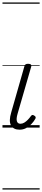

<svg xmlns="http://www.w3.org/2000/svg" viewBox="-20 -1030 340 1550"><path d="M138 17Q89 17 69 -17.5Q49 -52 71 -124L177 -495Q180 -506 186.5 -510.5Q193 -515 207 -515Q223 -515 229 -509Q235 -503 232 -492L122 -112Q110 -71 116.5 -51Q123 -31 145 -31Q161 -31 176 -40Q191 -49 204.5 -63Q218 -77 228 -91Q232 -98 239 -101Q246 -104 256 -97Q267 -91 268 -83.5Q269 -76 264 -69Q252 -48 233 -28Q214 -8 190 4.5Q166 17 138 17ZM0 490H300V500H0ZM0 -20H300V0H0ZM0 -505H300V-500H0ZM0 -1010H300V-1000H0Z"/></svg>

Font: Playwrite TZ Guides
Style: Regular
Weight: 400
Designer: Veronika Burian, José Scaglione
Foundry: TypeTogether
Version: Version 1.003